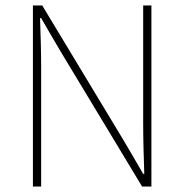

<svg xmlns="http://www.w3.org/2000/svg" viewBox="-20 -680 672 700"><path d="M100 0H130V-434C130 -496 128 -552 126 -614H130C154 -572 180 -528 206 -484L498 0H532V-660H502V-232C502 -170 504 -110 506 -46H502C478 -88 452 -132 426 -176L134 -660H100Z"/></svg>

Font: Source Sans Pro ExtraLight
Style: Regular
Weight: 200
Designer: Paul D. Hunt
Foundry: Adobe Systems Incorporated
Version: Version 3.006;hotconv 1.0.111;makeotfexe 2.5.65597